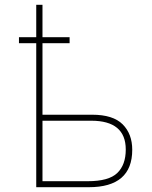

<svg xmlns="http://www.w3.org/2000/svg" viewBox="-20 -780 634 800"><path d="M157 -760H131V-625H59V-600H131V0H350Q531 0 531 -156Q531 -222 491 -262Q451 -302 364 -302H157V-600H270V-625H157ZM360 -277Q504 -277 504 -157Q504 -93 468.5 -59Q433 -25 346 -25H157V-277Z"/></svg>

Font: Noto Sans UI Thin
Style: Regular
Weight: 250
Designer: Monotype Design Team
Foundry: Monotype Imaging Inc.
Version: Version 1.901